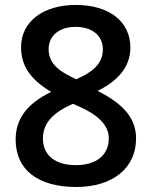

<svg xmlns="http://www.w3.org/2000/svg" viewBox="-20 -743 611 773"><path d="M285.2 -723.1C154.3 -723.1 64.9 -656.7 64.9 -553.2C64.9 -481 98.6 -425.3 186 -373C84.5 -323.7 43 -260.7 43 -181.2C43 -59.6 132.3 9.8 287.1 9.8C435.1 9.8 527.8 -67.4 527.8 -185.1C527.8 -261.2 484.9 -320.8 373 -377C460.9 -420.4 504.9 -478.5 504.9 -551.8C504.9 -655.8 420.4 -723.1 285.2 -723.1ZM284.2 -634.8C350.6 -634.8 394 -600.1 394 -544.9C394 -494.1 365.2 -458.5 287.1 -423.8C254.4 -439 231.4 -452.1 217.8 -463.4C190.4 -484.9 175.8 -511.2 175.8 -544.9C175.8 -600.1 219.2 -634.8 284.2 -634.8ZM152.8 -185.1C152.8 -243.7 188 -287.6 273.9 -325.2L288.1 -318.8C375.5 -281.7 418 -238.8 418 -186C418 -119.6 369.1 -78.1 285.2 -78.1C203.6 -78.1 152.8 -117.2 152.8 -185.1Z"/></svg>

Font: Open Sans 600
Style: Regular
Weight: 600
Foundry: Ascender Corporation
Version: Version 1.100;PS 001.100;hotconv 1.0.88;makeotf.lib2.5.64775